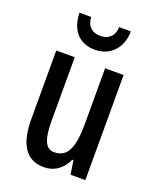

<svg xmlns="http://www.w3.org/2000/svg" viewBox="-141 -833 754 927"><g transform="rotate(20 235.5 -370.0)"><path d="M369 -750H309C307 -701 277 -679 237 -679C196 -679 167 -702 165 -750H105C107 -656 159 -607 235 -607C312 -607 368 -662 369 -750ZM408 -540H313V-256C313 -135 290 -75 219 -75C176 -75 157 -118 157 -210V-540H62V-188C62 -66 101 10 198 10C250 10 292 -19 315 -71H321L332 0H408Z"/></g></svg>

Font: Noto Sans Malayalam ExtraCondensed Medium
Style: Regular
Weight: 500
Width: 2
Designer: Jelle Bosma - Monotype Design Team
Foundry: Monotype Imaging Inc.
Version: Version 2.104